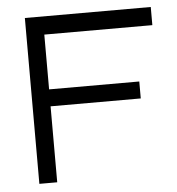

<svg xmlns="http://www.w3.org/2000/svg" viewBox="-45 -639 581 632"><g transform="rotate(-5 246.0 -323.0)"><path d="M60 -597H476V-537H119V-356H417V-300H119V-49H60Z"/></g></svg>

Font: IBM 3270 Semi-Condensed
Style: Condensed
Weight: 400
Monospace: yes
Version: Version 2.3.1